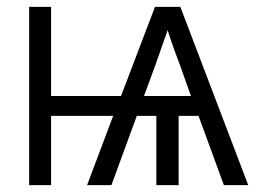

<svg xmlns="http://www.w3.org/2000/svg" viewBox="-20 -540 790 560"><path d="M65 0V-520H129V-260H333L432 -520H506L704 0H633L559 -202H501V0H436V-202H379L305 0H234L310 -202H129V0ZM400 -260H537L506 -347Q496 -373 486.5 -399.5Q477 -426 469 -452Q460 -426 450.5 -399.5Q441 -373 432 -347Z"/></svg>

Font: Iosevka Aile Custom Light
Style: Regular
Weight: 300
Designer: Belleve Invis
Foundry: Belleve Invis
Version: Version 17.0.2; ttfautohint (v1.8.3)